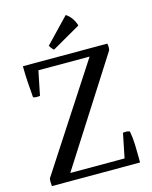

<svg xmlns="http://www.w3.org/2000/svg" viewBox="-133 -1004 861 1090"><g transform="rotate(-15 297.5 -459.0)"><path d="M34 0Q33 -11 32.5 -22.5Q32 -34 34 -45L431 -655H130L101 -512Q89 -511 80 -511Q71 -511 61 -515Q57 -562 54 -608Q51 -654 51 -700H547Q552 -678 547 -660L154 -45H473L502 -188Q514 -190 523 -189.5Q532 -189 542 -185Q549 -147 550.5 -108Q552 -69 552 -29V0ZM246 -745Q237 -753 232.5 -759.5Q228 -766 223 -774L361 -918Q381 -905 395 -884.5Q409 -864 415 -842Z"/></g></svg>

Font: Alike
Style: Regular
Weight: 400
Designer: Sveta Sebyakina
Foundry: Cyreal (www.cyreal.org)
Version: Version 1.301; ttfautohint (v1.8.4.7-5d5b)